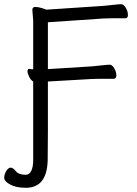

<svg xmlns="http://www.w3.org/2000/svg" viewBox="-52 -732 654 914"><path d="M176 -107Q175 -39 175 30Q172 162 71 162Q25 162 -3.5 146.5Q-32 131 -32 114.5Q-32 98 -22 82Q-12 66 -1 66Q10 66 23.5 83Q37 100 71 100Q88 100 97 81Q106 62 106 31V-344Q95 -350 87 -366Q79 -382 79 -393Q79 -404 87 -404H89Q97 -402 106 -402V-634L102 -685Q102 -699 116 -699Q130 -699 149 -693Q168 -687 169 -686L440 -704Q463 -706 488.5 -709Q514 -712 525.5 -712Q537 -712 547 -694.5Q557 -677 557 -661Q557 -645 544 -645H482Q455 -645 441 -644L176 -626V-403L385 -416Q408 -418 433.5 -421Q459 -424 470.5 -424Q482 -424 492 -406.5Q502 -389 502 -373Q502 -357 489 -357H426Q400 -357 386 -356L176 -344Z"/></svg>

Font: QiushuiShotai Bright
Style: Regular
Weight: 400
Designer: Christian Thalmann (Catharsis Fonts)
Version: Version 1.250;